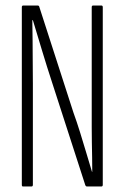

<svg xmlns="http://www.w3.org/2000/svg" viewBox="-20 -675 450 695"><path d="M63 0Q59 0 59 -6V-649Q59 -655 64 -655H116Q121 -655 122 -651L246 -267Q258 -234 269.5 -197Q281 -160 292 -123Q303 -86 313 -53H314Q314 -78 313.5 -105Q313 -132 312.5 -160Q312 -188 312 -215.5Q312 -243 312 -268V-649Q312 -655 317 -655H347Q352 -655 352 -649V-6Q352 0 347 0H295Q291 0 289 -4L169 -375Q150 -433 132.5 -491Q115 -549 99 -602H97Q98 -567 98 -527.5Q98 -488 98.5 -448.5Q99 -409 99 -372V-6Q99 0 94 0Z"/></svg>

Font: Sofia Sans Extra Condensed Light
Style: Regular
Weight: 300
Designer: Botio Nikoltchev, Ani Petrova
Foundry: lettersoup
Version: Version 4.101